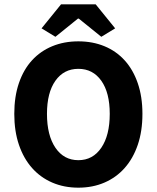

<svg xmlns="http://www.w3.org/2000/svg" viewBox="-20 -855 724 887"><path d="M342 12Q276 12 221.5 -11.5Q167 -35 128 -79Q89 -123 67.5 -186Q46 -249 46 -329Q46 -409 67.5 -471.5Q89 -534 128 -576.5Q167 -619 221.5 -641.5Q276 -664 342 -664Q408 -664 462.5 -641.5Q517 -619 556 -576Q595 -533 616.5 -470.5Q638 -408 638 -329Q638 -249 616.5 -186Q595 -123 556 -79Q517 -35 462.5 -11.5Q408 12 342 12ZM342 -115Q409 -115 448 -172.5Q487 -230 487 -329Q487 -427 448 -482Q409 -537 342 -537Q275 -537 236 -482Q197 -427 197 -329Q197 -230 236 -172.5Q275 -115 342 -115ZM172 -724 262 -835H422L512 -724L448 -685L344 -769H340L236 -685Z"/></svg>

Font: TT Toshiba Sans
Style: Bold
Weight: 700
Designer: Paul D. Hunt
Foundry: Toshiba Corporation
Version: Version 2.020;PS 2.000;hotconv 1.0.86;makeotf.lib2.5.63406